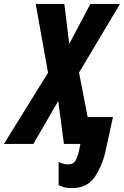

<svg xmlns="http://www.w3.org/2000/svg" viewBox="-79 -734 632 979"><path d="M459 37 497 -137H368L324 -364L533 -714H382L274 -510L249 -714H103L166 -363L-59 0H91L218 -219L247 0H331L324 34Q319 59 308 81.5Q297 104 268 104Q244 104 220 92V211Q233 216 247 220.5Q261 225 288 225Q367 225 405 167Q443 109 459 37Z"/></svg>

Font: Noto Sans UI Condensed ExtraBold
Style: Italic
Weight: 800
Width: 3
Designer: Monotype Design Team
Foundry: Monotype Imaging Inc.
Version: 1.001